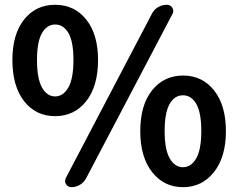

<svg xmlns="http://www.w3.org/2000/svg" viewBox="-20 -774 1002 808"><path d="M32.2 -521.5Q32.2 -629.9 81.5 -691.9Q130.9 -753.9 211.9 -753.9Q293 -753.9 342.8 -691.9Q392.6 -629.9 392.6 -521.5Q392.6 -411.1 342.8 -348.1Q293 -285.2 211.9 -285.2Q130.9 -285.2 81.5 -348.1Q32.2 -411.1 32.2 -521.5ZM289.1 -521.5Q289.1 -598.6 268.1 -634.8Q247.1 -670.9 212.4 -670.9Q177.7 -670.9 156.7 -634.8Q135.7 -598.6 135.7 -521.5Q135.7 -443.4 156.7 -405.8Q177.7 -368.2 211.9 -368.2Q246.1 -368.2 267.6 -405.8Q289.1 -443.4 289.1 -521.5ZM280.3 13.7Q265.6 13.7 257.8 1Q253.9 -4.9 253.9 -11.7Q253.9 -17.6 256.8 -24.4L619.1 -715.8Q627.9 -733.4 645 -743.7Q662.1 -753.9 682.6 -753.9Q697.3 -753.9 705.1 -741.2Q712.9 -728.5 706.1 -715.8L342.8 -24.4Q334 -6.8 316.9 3.4Q299.8 13.7 280.3 13.7ZM570.3 -221.7Q570.3 -332 620.1 -394Q669.9 -456.1 750.5 -456.1Q831.1 -456.1 880.9 -393.6Q930.7 -331.1 930.7 -221.7Q930.7 -113.3 880.4 -49.8Q830.1 13.7 750 13.7Q669.9 13.7 620.1 -49.8Q570.3 -113.3 570.3 -221.7ZM694.3 -107.4Q715.8 -70.3 750 -70.3Q784.2 -70.3 805.7 -107.4Q827.1 -144.5 827.1 -222.2Q827.1 -299.8 806.2 -336.4Q785.2 -373 750 -373Q714.8 -373 693.8 -336.4Q672.9 -299.8 672.9 -222.2Q672.9 -144.5 694.3 -107.4Z"/></svg>

Font: Nico Moji
Style: Regular
Weight: 400
Version: Version 1.02